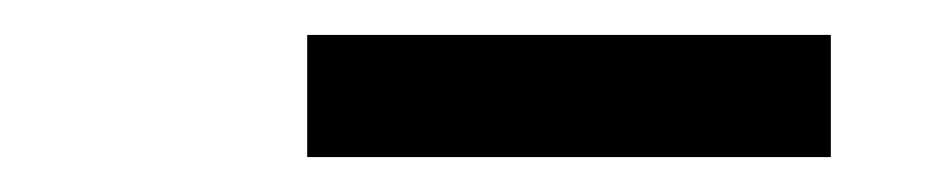

<svg xmlns="http://www.w3.org/2000/svg" viewBox="-20 -735 540 110"><path d="M156 -645V-715H456V-645Z"/></svg>

Font: Iosevka Slab Oblique
Style: Regular
Weight: 400
Italic angle: -9°
Monospace: yes
Designer: Belleve Invis
Foundry: Belleve Invis
Version: Version 11.1.1; ttfautohint (v1.8.3)